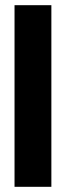

<svg xmlns="http://www.w3.org/2000/svg" viewBox="-20 -580 254 740"><path d="M36 140V-560H178V140Z"/></svg>

Font: Tektur Condensed SemiBold
Style: Regular
Weight: 600
Width: 3
Designer: Adam Jagosz
Foundry: Adam Jagosz
Version: Version 1.005;gftools[0.9.30]